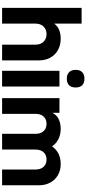

<svg xmlns="http://www.w3.org/2000/svg" viewBox="482 -1306 824 1828"><g transform="rotate(90 894.0 -392.0)"><path d="M55 -757H205V-496Q227 -527 264 -542.5Q301 -558 348 -558Q409 -558 456 -532Q503 -506 529 -459Q555 -412 555 -351V0H405V-319Q405 -366 377.5 -394.5Q350 -423 305 -423Q260 -423 232.5 -394.5Q205 -366 205 -319V0H55Z M654 -546H804V0H654ZM729 -784Q770 -784 791.5 -762.5Q813 -741 813 -700Q813 -659 791.5 -637.5Q770 -616 729 -616Q689 -616 667 -638Q645 -660 645 -700Q645 -741 667 -762.5Q689 -784 729 -784Z M914 -546H1054V-479Q1074 -519 1114 -538.5Q1154 -558 1207 -558Q1261 -558 1305.5 -535.5Q1350 -513 1373 -475Q1431 -558 1542 -558Q1601 -558 1646.5 -532Q1692 -506 1718 -459Q1744 -412 1744 -351V0H1594V-319Q1594 -367 1568.5 -395Q1543 -423 1499 -423Q1455 -423 1429.5 -395Q1404 -367 1404 -319V0H1254V-319Q1254 -367 1228.5 -395Q1203 -423 1159 -423Q1115 -423 1089.5 -395Q1064 -367 1064 -319V0H914Z"/></g></svg>

Font: Eudoxus Sans ExtraBold
Style: Regular
Weight: 800
Designer: Stijn de Vries
Foundry: tokotype
Version: Version 2.005